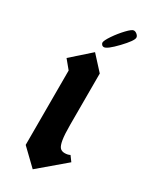

<svg xmlns="http://www.w3.org/2000/svg" viewBox="-204 -827 703 883"><g transform="rotate(30 147.5 -386.0)"><path d="M144.5 -643.1Q137.2 -643.1 132.8 -648.4Q128.4 -653.8 128.4 -658.2Q128.4 -669.4 148.4 -699Q168.5 -728.5 192.4 -753.7Q216.3 -778.8 226.1 -778.8Q235.4 -778.8 243.9 -771.2Q252.4 -763.7 252.4 -755.4Q252.4 -738.8 206.8 -690.9Q161.1 -643.1 144.5 -643.1ZM231.9 -130.9Q215.8 -130.9 207 -140.6Q198.2 -150.4 193.6 -177.7Q189 -205.1 189 -256.8V-528.8L121.1 -603L21 -514.2L58.1 -469.2V-74.2L142.1 6.8L279.8 -109.9L259.8 -137.2Q248.5 -130.9 231.9 -130.9Z"/></g></svg>

Font: KJV1611
Style: Regular
Weight: 400
Version: Version 3.6.1